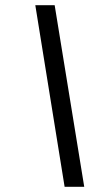

<svg xmlns="http://www.w3.org/2000/svg" viewBox="-20 -714 398 734"><path d="M115 -694H189L302 0H227Z"/></svg>

Font: Taviraj Black
Style: Italic
Weight: 900
Italic angle: -12°
Designer: Katatrad Team
Foundry: CadsonDemak
Version: Version 1.001